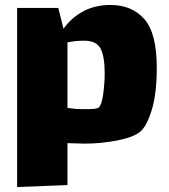

<svg xmlns="http://www.w3.org/2000/svg" viewBox="-20 -544 683 774"><path d="M612 -271Q612 -166 591.5 -100Q571 -34 545 -13Q519 9 454 22Q389 35 320 35Q300 35 252 33V202L49 210V-512H215L236 -428Q267 -472 315 -498Q363 -524 425 -524Q511 -524 561.5 -467.5Q612 -411 612 -271ZM402 -249Q402 -316 385.5 -348Q369 -380 319 -380Q283 -380 252 -373V-109L286 -105Q301 -104 330 -104Q370 -104 377 -110Q390 -120 396 -164.5Q402 -209 402 -249Z"/></svg>

Font: Lalezar
Style: Regular
Weight: 400
Designer: Borna Izadpanah
Foundry: Borna Izadpanah
Version: Version 1.003;November 28, 2018;FontCreator 11.5.0.2421 64-b